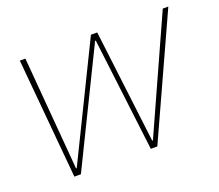

<svg xmlns="http://www.w3.org/2000/svg" viewBox="-90 -621 850 746"><g transform="rotate(-20 334.5 -248.0)"><path d="M100 0 55 -496H78L117 -28H120L349 -496H375L432 -28H435L646 -496H669L443 0H416L359 -468H356L127 0Z"/></g></svg>

Font: DM Sans 36pt Thin
Style: Italic
Weight: 250
Italic angle: -10°
Designer: Colophon Foundry, Jonny Pinhorn
Foundry: Colophon Foundry
Version: Version 4.004;gftools[0.9.30]